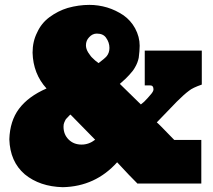

<svg xmlns="http://www.w3.org/2000/svg" viewBox="-20 -759 881 794"><path d="M761.7 -383.8Q741.2 -368.7 711.4 -338.9L628.4 -252.9Q630.4 -252 648.4 -233.9Q666.5 -215.8 700.7 -180.2H812.5V0H549.3V1Q534.2 -14.2 512.9 -36.1Q491.7 -58.1 464.4 -87.9Q374.5 12.2 239.7 15.1Q144.5 12.7 82.5 -38.1Q21.5 -90.3 18.6 -183.1Q21 -258.8 58.6 -309.1Q97.2 -360.4 172.4 -393.1Q117.2 -453.6 114.7 -541Q114.7 -587.9 133.8 -625Q150.9 -663.1 184.6 -688Q219.7 -713.9 259.8 -726.1Q305.2 -738.8 349.6 -738.8Q386.7 -738.8 423.3 -728Q458.5 -717.3 490.7 -695.8Q520.5 -674.8 538.6 -642.1Q557.6 -606.9 557.6 -569.8Q557.6 -549.8 553.7 -520Q549.3 -499 538.6 -481Q530.8 -466.3 514.6 -449.2Q509.3 -442.9 499.5 -433.6Q489.7 -424.3 475.6 -412.1L562.5 -327.1L575.7 -337.9Q591.8 -354 601.6 -366.2Q614.7 -380.4 614.7 -389.2Q614.7 -405.8 601.6 -405.8H578.6V-549.8H814.5V-409.2Q776.4 -396 761.7 -383.8ZM421.4 -526.9Q432.6 -541 432.6 -561Q432.6 -583.5 418.5 -603Q406.7 -620.1 380.4 -620.1Q362.3 -620.1 348.6 -605Q335.4 -591.3 335.4 -571.8Q335.4 -557.1 344.7 -542Q356 -524.4 362.8 -519Q371.6 -509.3 387.7 -498Q413.1 -517.1 421.4 -526.9ZM317.4 -161.1Q347.7 -161.1 373.5 -181.2L271.5 -285.2L268.6 -283.2L261.7 -275.9L252.4 -266.1Q250.5 -262.7 248.8 -259.3Q247.1 -255.9 245.6 -252Q242.7 -245.6 242.7 -235.8V-234.9Q242.7 -203.1 263.7 -182.1Q284.7 -161.1 317.4 -161.1Z"/></svg>

Font: Angkor
Style: Regular
Weight: 400
Designer: Danh Hong
Foundry: Danh Hong
Version: Version 8.000; ttfautohint (v1.8.3)